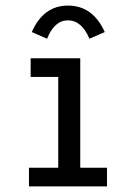

<svg xmlns="http://www.w3.org/2000/svg" viewBox="-20 -669 490 689"><path d="M84 0V-67H189V-393H90V-460H268V-67H364V0ZM149 -530 94 -554Q136 -649 224 -649Q313 -649 356 -554L301 -530Q273 -596 224 -596Q175 -596 149 -530Z"/></svg>

Font: Inconsolata SemiCondensed Medium
Style: Regular
Weight: 500
Width: 4
Monospace: yes
Designer: Raph Levien, Cyreal, Brenton Simpson
Foundry: Raph Levien, Cyreal, Google
Version: Version 3.001; ttfautohint (v1.8.2.53-6de2)